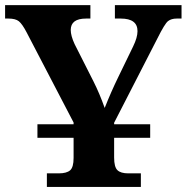

<svg xmlns="http://www.w3.org/2000/svg" viewBox="-20 -734 733 754"><path d="M164.1 0V-53.2H210.9Q241.7 -53.2 255.4 -65.2Q269 -77.1 269 -113.8V-192.9H127V-246.1H269V-252.9L84 -607.9Q67.4 -639.6 54.2 -650.4Q41 -661.1 13.2 -661.1H0V-713.9H335V-661.1H317.9Q257.8 -661.1 257.8 -616.2Q257.8 -593.8 272.9 -561L347.2 -414.1Q371.1 -366.7 391.1 -310.1Q416 -373 444.8 -432.1L502.9 -551.8Q520 -586.9 520 -611.8Q520 -661.1 454.1 -661.1H431.2V-713.9H692.9V-661.1H673.8Q652.8 -661.1 639.9 -651.1Q627 -641.1 598.1 -583L428.2 -252V-246.1H569.8V-192.9H428.2V-115.2Q428.2 -78.1 441.2 -65.7Q454.1 -53.2 483.9 -53.2H533.2V0Z"/></svg>

Font: Droids
Style: b
Weight: 700
Foundry: Ascender Corporation
Version: Version 1.00 build 113